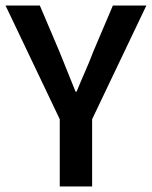

<svg xmlns="http://www.w3.org/2000/svg" viewBox="-24 -674 549 694"><path d="M192 0V-243L-4 -654H120L191 -487Q206 -450 220 -415Q234 -380 249 -343H253Q268 -380 283.5 -415Q299 -450 313 -487L384 -654H505L309 -243V0Z"/></svg>

Font: Mada SemiBold
Style: Regular
Weight: 600
Designer: Khaled Hosny
Version: Version 1.5